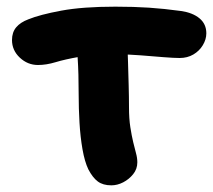

<svg xmlns="http://www.w3.org/2000/svg" viewBox="-20 -544 640 576"><path d="M94 -349Q63 -349 39.5 -371Q16 -393 16 -424Q16 -447 28.5 -462Q41 -477 65 -486Q99 -500 163.5 -512Q228 -524 326 -524Q382 -524 427 -521Q472 -518 523 -511Q558 -506 578.5 -489Q599 -472 599 -444Q599 -426 588.5 -408.5Q578 -391 560 -380.5Q542 -370 519 -370Q502 -370 470.5 -372.5Q439 -375 402 -378Q365 -381 329 -381Q261 -381 218 -373.5Q175 -366 147 -357.5Q119 -349 94 -349ZM314 12Q289 12 273.5 0.5Q258 -11 245 -36Q234 -59 227.5 -96Q221 -133 218.5 -176Q216 -219 216 -260Q216 -325 213 -369.5Q210 -414 210 -442L361 -450Q361 -443 362 -418Q363 -393 364 -359Q365 -325 366 -288.5Q367 -252 367 -222Q367 -188 371 -162.5Q375 -137 379.5 -118Q384 -99 388 -84.5Q392 -70 392 -57Q392 -37 379.5 -21.5Q367 -6 349.5 3Q332 12 314 12Z"/></svg>

Font: Shantell Sans
Style: Bold
Weight: 700
Designer: Stephen Nixon, Anya Danilova, Shantell Martin
Foundry: Arrow Type
Version: Version 1.011;[c5ecc13dd]